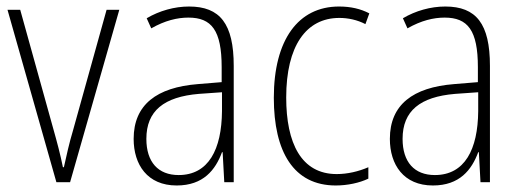

<svg xmlns="http://www.w3.org/2000/svg" viewBox="-20 -559 1596 589"><path d="M153 0H195L346 -529H307L204 -159C192 -119 184 -82 176 -46H173C165 -86 155 -123 144 -162L42 -529H3Z M560 -539C515 -539 469 -526 430 -503L444 -472C486 -496 524 -505 558 -505C629 -505 660 -466 660 -353V-307L587 -301C461 -291 390 -238 390 -133C390 -54 432 10 522 10C604 10 641 -38 661 -92H663L668 0H697V-357C697 -486 655 -539 560 -539ZM590 -271 661 -276V-218C660 -101 620 -22 528 -22C465 -22 429 -62 429 -133C429 -219 483 -262 590 -271Z M1010 10C1046 10 1083 2 1110 -11V-46C1080 -33 1046 -25 1013 -25C904 -25 858 -120 858 -260C858 -418 919 -504 1021 -504C1048 -504 1076 -498 1101 -485L1113 -518C1086 -532 1056 -539 1020 -539C895 -539 820 -437 820 -259C820 -93 881 10 1010 10Z M1346 -539C1301 -539 1255 -526 1216 -503L1230 -472C1272 -496 1310 -505 1344 -505C1415 -505 1446 -466 1446 -353V-307L1373 -301C1247 -291 1176 -238 1176 -133C1176 -54 1218 10 1308 10C1390 10 1427 -38 1447 -92H1449L1454 0H1483V-357C1483 -486 1441 -539 1346 -539ZM1376 -271 1447 -276V-218C1446 -101 1406 -22 1314 -22C1251 -22 1215 -62 1215 -133C1215 -219 1269 -262 1376 -271Z"/></svg>

Font: Noto Sans Myanmar Condensed ExtraLight
Style: Regular
Weight: 200
Width: 3
Designer: Monotype Design Team
Foundry: Monotype Imaging Inc.
Version: Version 2.107